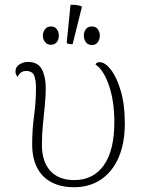

<svg xmlns="http://www.w3.org/2000/svg" viewBox="-20 -774 621 806"><path d="M291 12Q236 12 196 -9Q156 -30 135.5 -70.5Q115 -111 115 -168Q115 -229 123 -287.5Q131 -346 131 -406Q131 -439 123 -457.5Q115 -476 90 -476Q75 -476 66.5 -468.5Q58 -461 54 -451Q45 -461 45 -474Q45 -493 61.5 -503.5Q78 -514 97 -514Q140 -514 156 -482.5Q172 -451 172 -405Q172 -368 168 -330Q164 -292 160 -250.5Q156 -209 156 -165Q156 -95 191.5 -56.5Q227 -18 291 -18Q372 -18 416 -80.5Q460 -143 460 -261Q460 -349 437.5 -415Q415 -481 381 -503Q384 -513 398 -513Q421 -513 445.5 -481.5Q470 -450 487 -392.5Q504 -335 504 -256Q504 -173 478 -113Q452 -53 404 -20.5Q356 12 291 12ZM285 -589Q281 -588 272 -589Q263 -590 260 -594L276 -754Q286 -754 294 -753.5Q302 -753 309.5 -751.5Q317 -750 324 -746ZM194 -586Q178 -586 169 -597.5Q160 -609 160 -624Q160 -640 169 -651.5Q178 -663 194 -663Q210 -663 218.5 -651.5Q227 -640 227 -624Q227 -609 218.5 -597.5Q210 -586 194 -586ZM366 -585Q349 -585 340.5 -597Q332 -609 332 -624Q332 -640 340.5 -651.5Q349 -663 366 -663Q382 -663 390.5 -651.5Q399 -640 399 -624Q399 -609 390.5 -597Q382 -585 366 -585Z"/></svg>

Font: Arima ExtraLight
Style: Regular
Weight: 250
Designer: Joana Correia and Natanael Gama
Foundry: NDISCOVER
Version: Version 1.101;gftools[0.9.23]